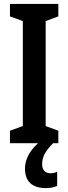

<svg xmlns="http://www.w3.org/2000/svg" viewBox="-20 -734 350 984"><path d="M196 108C196 73 208 45 252 0H279V-64L214 -88V-626L279 -650V-714H31V-650L97 -626V-88L31 -64V0H175C129 41 108 87 108 130C108 194 143 230 215 230C240 230 260 225 273 219V146C265 150 255 154 239 154C211 154 196 136 196 108Z"/></svg>

Font: Noto Sans Arabic UI XCn SmBd
Style: Regular
Weight: 600
Width: 2
Designer: Monotype Design Team, Nadine Chahine and Nizar Qandah
Foundry: Monotype Imaging Inc.
Version: Version 2.010